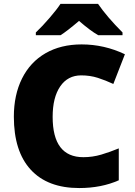

<svg xmlns="http://www.w3.org/2000/svg" viewBox="-20 -951 689 981"><path d="M395 -565.9Q326.2 -565.9 287.6 -509.5Q249 -453.1 249 -354Q249 -147.9 405.8 -147.9Q453.1 -147.9 497.6 -161.1Q542 -174.3 586.9 -192.9V-29.8Q497.6 9.8 384.8 9.8Q223.1 9.8 137 -84Q50.8 -177.7 50.8 -355Q50.8 -465.8 92.5 -549.8Q134.3 -633.8 212.6 -679Q291 -724.1 397 -724.1Q512.7 -724.1 618.2 -673.8L559.1 -522Q519.5 -540.5 480 -553.2Q440.4 -565.9 395 -565.9ZM481.9 -771Q440.9 -794.4 383.8 -844.2Q322.8 -792 289.1 -771H163.1V-785.2Q196.8 -816.9 233.6 -859.9Q270.5 -902.8 289.1 -931.2H481Q526.9 -864.3 606 -785.2V-771Z"/></svg>

Font: OpenSansExtrabold
Style: Regular
Weight: 800
Foundry: Ascender Corporation
Version: Version 1.10